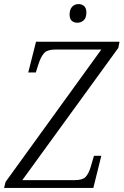

<svg xmlns="http://www.w3.org/2000/svg" viewBox="-45 -918 604 938"><path d="M-25 0 -18 -29 450 -676H225Q186 -676 170 -658Q154 -640 142 -602L130 -564H93L131 -714H539L533 -684L64 -38H320Q358 -38 373 -53.5Q388 -69 398 -102L414 -157H450L411 0ZM333 -807Q316 -807 305.5 -816.5Q295 -826 295 -847Q295 -871 307 -884.5Q319 -898 339 -898Q355 -898 366 -888Q377 -878 377 -858Q377 -830 363.5 -818.5Q350 -807 333 -807Z"/></svg>

Font: Noto Serif Condensed Light
Style: Italic
Weight: 300
Width: 3
Italic angle: -12°
Designer: Monotype Design Team
Foundry: Monotype Imaging Inc.
Version: Version 2.014; ttfautohint (v1.8.4.7-5d5b)